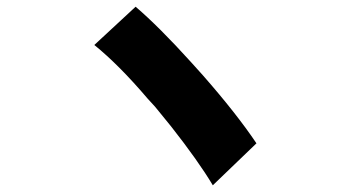

<svg xmlns="http://www.w3.org/2000/svg" viewBox="-20 -630 1009 572"><path d="M614 -78Q571 -150 490 -253L442 -312L420 -336Q335 -436 261 -496L384 -610Q454 -550 549 -445L585 -405Q685 -291 744 -203Z"/></svg>

Font: Xiangcui Wave Sans Xiangcui Wave Sans
Style: Regular
Weight: 800
Width: 3
Version: Version 0.920;March 28, 2024;FontCreator 14.0.0.2814 64-bit